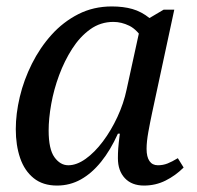

<svg xmlns="http://www.w3.org/2000/svg" viewBox="-20 -566 610 596"><path d="M157 10Q113 10 84.5 -13Q56 -36 42.5 -75.5Q29 -115 29 -165Q29 -213 41.5 -265.5Q54 -318 79 -368Q104 -418 140 -458Q176 -498 223 -522Q270 -546 327 -546Q363 -546 391 -538Q419 -530 444 -510L488 -536H521L452 -215Q446 -187 440.5 -156.5Q435 -126 435 -104Q435 -79 444 -66Q453 -53 470 -53Q486 -53 500 -58.5Q514 -64 532 -75L550 -46Q525 -21 494 -5.5Q463 10 427 10Q389 10 367.5 -13Q346 -36 346 -75Q346 -90 347 -105Q348 -120 352 -151H346Q323 -100 294 -64Q265 -28 231 -9Q197 10 157 10ZM192 -53Q218 -53 246 -73Q274 -93 299.5 -127Q325 -161 344.5 -203Q364 -245 373 -288L418 -494L428 -438Q406 -474 381.5 -486Q357 -498 332 -498Q292 -498 260 -475Q228 -452 204 -414.5Q180 -377 163.5 -332.5Q147 -288 139 -243Q131 -198 131 -161Q131 -103 149 -78Q167 -53 192 -53Z"/></svg>

Font: Noto Serif
Style: Italic
Weight: 400
Italic angle: -12°
Designer: Monotype Design Team
Foundry: Monotype Imaging Inc.
Version: Version 2.013